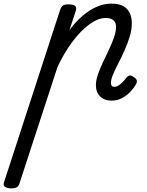

<svg xmlns="http://www.w3.org/2000/svg" viewBox="-155 -539 811 1059"><path d="M-95 500Q-111 500 -125 493Q-139 486 -133 467L176 -483Q183 -503 192.5 -509Q202 -515 221 -515Q252 -515 260.5 -505.5Q269 -496 262 -476L228 -373Q263 -420 301.5 -452.5Q340 -485 379.5 -502Q419 -519 459 -519Q498 -519 522.5 -506.5Q547 -494 559.5 -469.5Q572 -445 572 -411Q572 -374 560 -335.5Q548 -297 531.5 -260Q515 -223 497.5 -189.5Q480 -156 468.5 -128.5Q457 -101 457 -82Q457 -71 461.5 -65.5Q466 -60 476 -60Q486 -60 496.5 -66Q507 -72 518.5 -83.5Q530 -95 542 -110Q549 -119 558 -122Q567 -125 581 -115Q598 -105 599.5 -94.5Q601 -84 595 -74Q586 -57 567 -36Q548 -15 521 0.5Q494 16 460 16Q421 16 397.5 -7Q374 -30 374 -70Q374 -96 385 -128Q396 -160 412.5 -195Q429 -230 446 -265.5Q463 -301 474 -333Q485 -365 485 -392Q485 -414 471 -427Q457 -440 427 -440Q396 -440 361.5 -420Q327 -400 291.5 -364Q256 -328 223 -278.5Q190 -229 162 -169L-48 474Q-52 487 -62 493.5Q-72 500 -95 500Z"/></svg>

Font: Playwrite CZ
Style: Regular
Weight: 400
Designer: Veronika Burian, José Scaglione
Foundry: TypeTogether
Version: Version 1.002